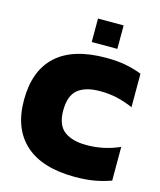

<svg xmlns="http://www.w3.org/2000/svg" viewBox="-125 -936 862 1035"><g transform="rotate(15 306.0 -418.5)"><path d="M292 -716V-847H435V-716ZM392 10Q209 10 114.5 -75Q20 -160 20 -320Q20 -484 113 -569Q206 -654 390 -654Q452 -654 499 -645Q546 -636 590 -619V-432Q544 -452 499.5 -462Q455 -472 405 -472Q324 -472 281.5 -437.5Q239 -403 239 -320Q239 -239 283.5 -205.5Q328 -172 407 -172Q456 -172 501 -181.5Q546 -191 592 -211V-23Q548 -7 500.5 1.5Q453 10 392 10Z"/></g></svg>

Font: Kanit ExtraBold
Style: Regular
Weight: 800
Designer: Katatrad Team
Foundry: CadsonDemak
Version: Version 2.000; ttfautohint (v1.8.3)